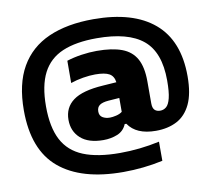

<svg xmlns="http://www.w3.org/2000/svg" viewBox="-100 -863 1333 1207"><g transform="rotate(-10 567.0 -259.5)"><path d="M591.5 230Q324.5 230 183.2 111.2Q42 -7.5 42 -260Q42 -428 104.2 -536.2Q166.5 -644.5 285 -696.8Q403.5 -749 571.5 -749Q824.5 -749 958.8 -634.8Q1093 -520.5 1093 -293.5Q1093 -182 1061 -115.2Q1029 -48.5 972 -19Q915 10.5 838.5 10.5Q713 10.5 662 -65.5H651.5Q634 -23 592.8 -6.2Q551.5 10.5 503.5 10.5Q408 10.5 358 -34.5Q308 -79.5 308 -152.5Q308 -231 367.5 -275Q427 -319 559 -327.5L645.5 -333.5Q640.5 -373 612.2 -389Q584 -405 522.5 -405Q487.5 -405 445 -398Q402.5 -391 365 -378L365.5 -520Q409.5 -534 460 -541.5Q510.5 -549 557.5 -549Q655.5 -549 717.5 -525.8Q779.5 -502.5 809 -449.2Q838.5 -396 838.5 -305.5V-164.5Q838.5 -135 851.2 -122.2Q864 -109.5 886.5 -109.5Q908.5 -109.5 925.5 -123.8Q942.5 -138 952.2 -177Q962 -216 962 -289.5Q962 -469.5 866.8 -548.5Q771.5 -627.5 571.5 -627.5Q438.5 -627.5 352.8 -591Q267 -554.5 225.2 -473.8Q183.5 -393 183.5 -260.5Q183.5 -127 226 -46Q268.5 35 358.8 71.8Q449 108.5 591.5 108.5Q718.5 108.5 844.5 81V203Q720.5 230 591.5 230ZM501.5 -171.5Q501.5 -145 521 -133.2Q540.5 -121.5 568 -121.5Q584 -121.5 607.8 -127Q631.5 -132.5 646.5 -144.5V-233L577 -228Q538 -225 519.8 -212Q501.5 -199 501.5 -171.5Z"/></g></svg>

Font: Encode Sans SmExp XBd
Style: Regular
Weight: 800
Width: 6
Designer: Multiple Designers
Foundry: Impallari Type
Version: Version 3.002; ttfautohint (v1.8.3) -l 8 -r 50 -G 200 -x 14 